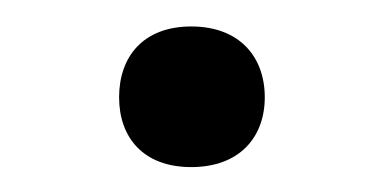

<svg xmlns="http://www.w3.org/2000/svg" viewBox="-20 -431 301 148"><path d="M71.8 -356C71.8 -325.2 90.3 -302.2 127.4 -302.2C164.6 -302.2 184.1 -325.2 184.1 -356C184.1 -387.2 164.6 -410.6 127.4 -410.6C90.3 -410.6 71.8 -387.2 71.8 -356Z"/></svg>

Font: Nahid
Style: Regular
Weight: 400
Foundry: DejaVu fonts team - Redesigned by Saber Rastikerdar
Version: Version 0.3.0